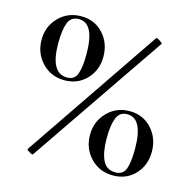

<svg xmlns="http://www.w3.org/2000/svg" viewBox="-88 -649 750 745"><g transform="rotate(15 287.0 -276.5)"><path d="M24 -433Q24 -486 60 -523Q96 -560 150 -560Q204 -560 238.5 -522.5Q273 -485 273 -430Q273 -376 238 -339.5Q203 -303 150 -303Q96 -303 60 -340.5Q24 -378 24 -433ZM207 -423Q207 -547 144 -547Q112 -547 101 -518Q90 -489 90 -436Q90 -316 157 -316Q187 -316 197 -343Q207 -370 207 -423ZM301 -125Q301 -178 337 -215.5Q373 -253 427 -253Q481 -253 515.5 -215Q550 -177 550 -123Q550 -68 515.5 -31.5Q481 5 427 5Q373 5 337 -32.5Q301 -70 301 -125ZM484 -116Q484 -239 421 -239Q390 -239 378.5 -210Q367 -181 367 -129Q367 -73 382 -41Q397 -9 434 -9Q464 -9 474 -35.5Q484 -62 484 -116ZM105 7Q100 7 90 0.5Q80 -6 82 -9L452 -553L454 -554Q459 -554 469.5 -546.5Q480 -539 478 -537L107 6Z"/></g></svg>

Font: Cormorant Garamond Medium
Style: Regular
Weight: 500
Designer: Christian Thalmann (Catharsis Fonts)
Foundry: Catharsis Fonts
Version: Version 4.000